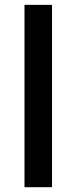

<svg xmlns="http://www.w3.org/2000/svg" viewBox="-20 -780 319 800"><path d="M196.8 0H82V-759.8H196.8Z"/></svg>

Font: f2_44652          
Style: Regular
Weight: 600
Foundry: Ascender Corporation
Version: Version 1.10